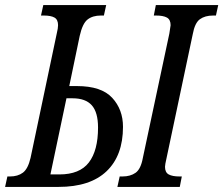

<svg xmlns="http://www.w3.org/2000/svg" viewBox="-37 -734 877 754"><path d="M-8 -41H2Q33 -41 53 -56Q73 -71 83 -114L186 -603Q191 -623 191 -635Q191 -657 177 -665Q163 -673 135 -673H124L133 -714H380L371 -673H359Q327 -673 307 -657.5Q287 -642 276 -593L235 -396H265Q361 -396 403.5 -350Q446 -304 446 -236Q446 -123 381.5 -61.5Q317 0 193 0H-17ZM433 -41H444Q475 -41 495.5 -55.5Q516 -70 524 -114L628 -602Q633 -632 633 -635Q633 -657 618.5 -665Q604 -673 576 -673H567L575 -714H820L811 -673H800Q768 -673 748 -658.5Q728 -644 720 -600L617 -113Q611 -87 611 -79Q611 -57 625.5 -49Q640 -41 668 -41H677L669 0H424ZM196 -49Q276 -49 312 -96Q348 -143 348 -233Q348 -293 323.5 -320.5Q299 -348 248 -348H224L161 -49Z"/></svg>

Font: Noto Serif Cond
Style: Italic
Weight: 400
Width: 3
Italic angle: -12°
Designer: Monotype Design Team
Foundry: Monotype Imaging Inc.
Version: Version 1.001